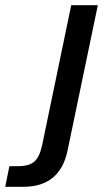

<svg xmlns="http://www.w3.org/2000/svg" viewBox="-146 -549 412 736"><path d="M-110 88H-77Q-35 88 -15 71Q5 54 15 10L127 -529H229L113 28Q84 167 -56 167H-126Z"/></svg>

Font: Mona Sans Medium
Style: Italic
Weight: 500
Italic angle: -11.7°
Designer: Deni Anggara
Foundry: GitHub
Version: Version 2.000